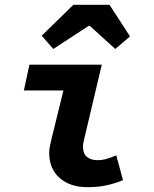

<svg xmlns="http://www.w3.org/2000/svg" viewBox="-20 -764 640 796"><path d="M342 12Q271 12 227.5 -26Q184 -64 184 -130Q184 -144 187 -159Q190 -174 194 -190L243 -389H79L102 -496H402L328 -183Q327 -177 325.5 -170.5Q324 -164 324 -157Q324 -126 341 -113Q358 -100 384 -100Q403 -100 421 -105Q439 -110 462 -120L490 -17Q458 -4 423 4Q388 12 342 12ZM201 -561 153 -616 284 -744H434L519 -613L458 -561L352 -657H348Z"/></svg>

Font: Source Code Pro ExtraLight
Style: Bold Italic
Weight: 700
Italic angle: -11°
Monospace: yes
Version: Version 1.016;hotconv 1.0.116;makeotfexe 2.5.65601